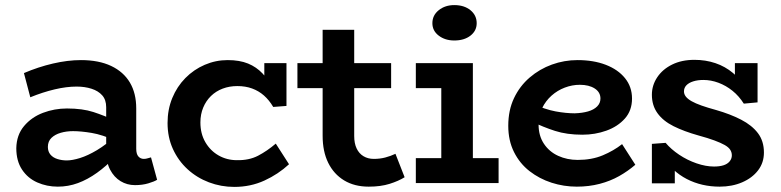

<svg xmlns="http://www.w3.org/2000/svg" viewBox="-20 -719 3068 754"><path d="M510 8Q479 8 453.5 -7.5Q428 -23 412.5 -52.5Q397 -82 397 -124V-298Q397 -327 381.5 -344.5Q366 -362 339.5 -370.5Q313 -379 281 -379Q241 -379 194.5 -368Q148 -357 99 -337L74 -432Q130 -456 188 -469.5Q246 -483 298 -483Q368 -483 416.5 -460Q465 -437 490 -395Q515 -353 515 -293V-135Q515 -114 523.5 -104.5Q532 -95 545 -95Q553 -95 560.5 -97.5Q568 -100 573 -101L597 -13Q586 -6 562.5 1Q539 8 510 8ZM207 14Q164 14 126.5 -2.5Q89 -19 66.5 -53Q44 -87 44 -137Q45 -189 74.5 -224Q104 -259 149 -276Q194 -293 243 -293Q304 -293 347 -279Q390 -265 435 -244V-166Q382 -190 340 -197Q298 -204 267 -204Q241 -204 218.5 -197.5Q196 -191 182 -177.5Q168 -164 168 -142Q168 -124 178 -112Q188 -100 205.5 -94.5Q223 -89 242 -89Q264 -89 294.5 -98.5Q325 -108 361 -129.5Q397 -151 435 -186L432 -103Q398 -67 361 -40.5Q324 -14 286 0Q248 14 207 14Z M900 15Q848 15 800.5 -3Q753 -21 716.5 -54.5Q680 -88 659 -134Q638 -180 638 -236Q638 -289 656.5 -334Q675 -379 708 -412.5Q741 -446 784 -464.5Q827 -483 874 -483Q921 -483 954 -469.5Q987 -456 1011 -430.5Q1035 -405 1055 -369L1018 -376V-471H1105V-303L1053 -299Q1037 -326 1016.5 -344Q996 -362 970 -371.5Q944 -381 912 -381Q881 -381 854.5 -371Q828 -361 808.5 -342Q789 -323 778 -296.5Q767 -270 767 -238Q767 -194 786.5 -160.5Q806 -127 838.5 -108.5Q871 -90 910 -90Q958 -89 993.5 -107.5Q1029 -126 1063 -155L1115 -74Q1073 -35 1018.5 -10Q964 15 900 15Z M1428 14Q1372 14 1331.5 -10.5Q1291 -35 1269 -79.5Q1247 -124 1247 -186V-602H1371V-185Q1371 -156 1380.5 -136Q1390 -116 1407.5 -105.5Q1425 -95 1448 -95Q1472 -95 1493 -100.5Q1514 -106 1533 -115L1569 -23Q1545 -8 1510 3Q1475 14 1428 14ZM1148 -373V-471H1516V-373Z M1713 -31V-471H1837V-31ZM1613 0V-98H1938V0ZM1613 -373V-471H1805V-373ZM1764 -560Q1728 -560 1703 -579Q1678 -598 1678 -628Q1678 -659 1703 -679Q1728 -699 1764 -699Q1803 -699 1827.5 -679Q1852 -659 1852 -628Q1852 -598 1827.5 -579Q1803 -560 1764 -560Z M2245 14Q2194 14 2146 -1.5Q2098 -17 2059.5 -47Q2021 -77 1998.5 -122Q1976 -167 1976 -225Q1976 -286 1998.5 -333.5Q2021 -381 2060 -414.5Q2099 -448 2147.5 -465.5Q2196 -483 2248 -483Q2311 -483 2359 -464.5Q2407 -446 2434.5 -412Q2462 -378 2462 -332Q2462 -285 2434 -253.5Q2406 -222 2361.5 -206Q2317 -190 2267 -190Q2206 -190 2159.5 -205Q2113 -220 2068 -242V-313Q2121 -289 2162 -281.5Q2203 -274 2237 -274Q2267 -275 2289.5 -281.5Q2312 -288 2325 -301Q2338 -314 2338 -332Q2338 -357 2315.5 -371.5Q2293 -386 2257 -386Q2227 -386 2198 -375Q2169 -364 2146 -343.5Q2123 -323 2109 -294.5Q2095 -266 2095 -230Q2095 -186 2116 -154.5Q2137 -123 2172 -107Q2207 -91 2249 -91Q2304 -91 2347 -109Q2390 -127 2423 -153L2475 -72Q2446 -47 2411.5 -27.5Q2377 -8 2335 3Q2293 14 2245 14Z M2806 14Q2771 14 2738.5 6.5Q2706 -1 2677 -16Q2648 -31 2624 -53.5Q2600 -76 2582 -105L2630 -106V1H2540V-154L2594 -158Q2615 -133 2647 -111.5Q2679 -90 2715.5 -77.5Q2752 -65 2784 -65Q2806 -65 2821.5 -70Q2837 -75 2845.5 -85.5Q2854 -96 2854 -109Q2854 -121 2847.5 -131Q2841 -141 2826 -149.5Q2811 -158 2785.5 -167.5Q2760 -177 2723 -187Q2666 -203 2625 -223.5Q2584 -244 2562 -274.5Q2540 -305 2540 -347Q2540 -384 2561 -415.5Q2582 -447 2619.5 -465.5Q2657 -484 2707 -484Q2751 -484 2789.5 -471Q2828 -458 2859 -432Q2890 -406 2911 -367L2866 -365V-471H2955V-317L2901 -312Q2882 -342 2856.5 -362.5Q2831 -383 2801.5 -394Q2772 -405 2742 -405Q2720 -405 2702.5 -399.5Q2685 -394 2675.5 -384Q2666 -374 2666 -360Q2666 -349 2673.5 -339.5Q2681 -330 2696 -321.5Q2711 -313 2735 -304.5Q2759 -296 2792 -287Q2848 -271 2890.5 -249Q2933 -227 2956.5 -196Q2980 -165 2980 -120Q2980 -80 2957 -50Q2934 -20 2894.5 -3Q2855 14 2806 14Z"/></svg>

Font: BioRhyme ExtraBold
Style: Bold
Weight: 700
Version: Version 1.600;gftools[0.9.33]